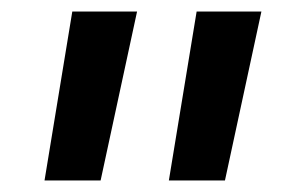

<svg xmlns="http://www.w3.org/2000/svg" viewBox="-20 -777 529 332"><path d="M154 -465H57L105 -757H217ZM369 -465H272L320 -757H432Z"/></svg>

Font: 42dot Sans ExtraBold
Style: Regular
Weight: 800
Designer: 42dot
Version: Version 1.000